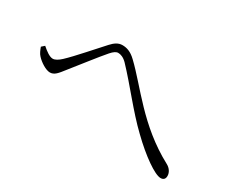

<svg xmlns="http://www.w3.org/2000/svg" viewBox="-83 -833 1166 979"><g transform="rotate(30 500.0 -344.0)"><path d="M74 -329C94 -307 131 -283 155 -283C181 -283 196 -303 221 -335C260 -383 332 -477 368 -518C384 -536 396 -544 408 -544C422 -544 440 -538 459 -519C543 -431 623 -323 709 -241C794 -158 879 -99 913 -99C931 -99 939 -109 939 -126C939 -146 926 -166 905 -177C699 -287 593 -453 487 -553C457 -582 431 -589 407 -589C383 -589 364 -576 344 -554C304 -511 225 -419 180 -377C163 -361 146 -351 133 -351C114 -351 91 -368 67 -389L50 -374C56 -358 63 -340 74 -329Z"/></g></svg>

Font: Noto Serif CJK JP Light
Style: Regular
Weight: 300
Designer: Ryoko NISHIZUKA 西塚涼子 (kana & ideographs); Frank Grießhammer (Latin, Greek & Cyrillic); Wenlong ZHANG 张文龙 (bopomofo); San
Foundry: Adobe Systems Incorporated
Version: Version 1.001;PS 1.001;hotconv 16.6.54;makeotf.lib2.5.65590